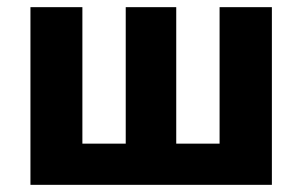

<svg xmlns="http://www.w3.org/2000/svg" viewBox="-20 -516 843 536"><path d="M65 0V-496H210V-115H331V-496H472V-115H593V-496H739V0Z"/></svg>

Font: TT Toshiba Sans
Style: Bold
Weight: 700
Designer: Paul D. Hunt
Foundry: Toshiba Corporation
Version: Version 2.020;PS 2.000;hotconv 1.0.86;makeotf.lib2.5.63406